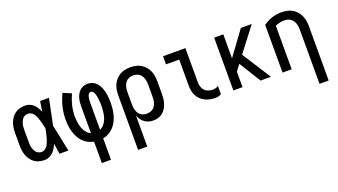

<svg xmlns="http://www.w3.org/2000/svg" viewBox="-62 -1044 3124 1776"><g transform="rotate(-20 1500.0 -156.5)"><path d="M220 8Q194 8 169 2Q144 -4 122.5 -18.5Q101 -33 86 -54Q71 -75 62 -99Q53 -123 49.5 -148.5Q46 -174 46 -200V-320Q46 -346 49.5 -371.5Q53 -397 62 -421Q71 -445 86 -466Q101 -487 122.5 -501.5Q144 -516 169 -522Q194 -528 220 -528Q242 -528 263 -519.5Q284 -511 300.5 -495.5Q317 -480 328.5 -461Q340 -442 350 -421Q353 -446 357 -470.5Q361 -495 365 -520H452Q438 -456 425.5 -391.5Q413 -327 399 -263Q414 -198 427 -132Q440 -66 454 0H367Q363 -26 359 -52Q355 -78 351 -104Q342 -83 330 -63Q318 -43 302 -27Q286 -11 264.5 -1.5Q243 8 220 8ZM220 -72Q235 -72 247.5 -80Q260 -88 269.5 -99Q279 -110 285 -123.5Q291 -137 296 -150.5Q301 -164 305 -178Q309 -192 312.5 -206.5Q316 -221 319 -235Q322 -249 325 -264Q322 -278 319 -291.5Q316 -305 312.5 -319Q309 -333 305 -346.5Q301 -360 296 -373Q291 -386 284.5 -399Q278 -412 269 -423Q260 -434 247 -441Q234 -448 220 -448Q206 -448 192 -443Q178 -438 168 -427.5Q158 -417 152 -404Q146 -391 142 -377Q138 -363 137 -348.5Q136 -334 136 -320V-200Q136 -186 137 -171.5Q138 -157 142 -143Q146 -129 152 -116Q158 -103 168 -92.5Q178 -82 192 -77Q206 -72 220 -72Z M705 215V4Q676 -1 649 -15Q622 -29 601 -51Q580 -73 566 -99.5Q552 -126 543.5 -155Q535 -184 531 -214Q527 -244 527 -274Q527 -338 542 -400Q557 -462 585 -520L666 -486Q643 -436 630 -382.5Q617 -329 617 -274Q617 -256 619 -237Q621 -218 624.5 -200Q628 -182 634.5 -164Q641 -146 650.5 -130Q660 -114 674 -100.5Q688 -87 705 -80V-343Q705 -364 707 -384.5Q709 -405 715 -424.5Q721 -444 731 -462Q741 -480 756.5 -493.5Q772 -507 792 -513.5Q812 -520 832 -520Q857 -520 880.5 -509.5Q904 -499 920.5 -479.5Q937 -460 947 -436.5Q957 -413 962.5 -388.5Q968 -364 970.5 -339Q973 -314 973 -289Q973 -257 970 -226Q967 -195 959 -165Q951 -135 937 -106.5Q923 -78 902 -55Q881 -32 853.5 -16.5Q826 -1 795 4V215ZM795 -80Q813 -88 827.5 -102.5Q842 -117 852 -134.5Q862 -152 868 -171.5Q874 -191 877 -210.5Q880 -230 881.5 -250Q883 -270 883 -290Q883 -301 882.5 -311.5Q882 -322 881 -332.5Q880 -343 879 -353.5Q878 -364 876 -374.5Q874 -385 871 -395.5Q868 -406 863.5 -415.5Q859 -425 851 -432.5Q843 -440 832 -440Q823 -440 816 -433Q809 -426 805.5 -417Q802 -408 800 -399Q798 -390 797 -380.5Q796 -371 795.5 -362Q795 -353 795 -343Z M1062 215V-320Q1062 -347 1066 -373.5Q1070 -400 1081 -424.5Q1092 -449 1110 -469.5Q1128 -490 1151 -503.5Q1174 -517 1200.5 -522.5Q1227 -528 1254 -528Q1281 -528 1307.5 -522.5Q1334 -517 1357 -503.5Q1380 -490 1398 -469.5Q1416 -449 1427 -424.5Q1438 -400 1442 -373.5Q1446 -347 1446 -320V-200Q1446 -175 1443.5 -151Q1441 -127 1433.5 -103.5Q1426 -80 1413 -58.5Q1400 -37 1381 -21.5Q1362 -6 1338.5 1Q1315 8 1290 8Q1267 8 1245 2Q1223 -4 1205 -17Q1187 -30 1173.5 -49Q1160 -68 1152 -89V215ZM1254 -72Q1269 -72 1284.5 -76Q1300 -80 1312.5 -89Q1325 -98 1333.5 -111Q1342 -124 1347 -139Q1352 -154 1354 -169.5Q1356 -185 1356 -200V-320Q1356 -335 1354 -350.5Q1352 -366 1347 -381Q1342 -396 1333.5 -409Q1325 -422 1312.5 -431Q1300 -440 1284.5 -444Q1269 -448 1254 -448Q1239 -448 1223.5 -444Q1208 -440 1195.5 -431Q1183 -422 1174.5 -409Q1166 -396 1161 -381Q1156 -366 1154 -350.5Q1152 -335 1152 -320V-200Q1152 -185 1154 -169.5Q1156 -154 1161 -139Q1166 -124 1174.5 -111Q1183 -98 1195.5 -89Q1208 -80 1223.5 -76Q1239 -72 1254 -72Z M1903 8Q1877 8 1851 3.5Q1825 -1 1801.5 -12Q1778 -23 1758.5 -41Q1739 -59 1727 -82Q1715 -105 1710 -131Q1705 -157 1705 -184V-440H1575V-520H1795V-184Q1795 -161 1801.5 -139.5Q1808 -118 1823 -102Q1838 -86 1859.5 -79Q1881 -72 1903 -72Q1918 -72 1932 -76Q1946 -80 1958 -88V-8Q1946 0 1932 4Q1918 8 1903 8Z M2346 0 2214 -213 2168 -152V0H2078V-520H2168V-284L2341 -520H2448L2267 -283L2448 0Z M2848 215V-320Q2848 -336 2846 -351.5Q2844 -367 2838.5 -382Q2833 -397 2823.5 -410Q2814 -423 2800.5 -432Q2787 -441 2771.5 -444.5Q2756 -448 2740 -448Q2717 -448 2694.5 -443Q2672 -438 2652 -428V0H2562V-469Q2600 -498 2646 -513Q2692 -528 2740 -528Q2767 -528 2794 -523Q2821 -518 2845 -504.5Q2869 -491 2887.5 -471Q2906 -451 2917.5 -426Q2929 -401 2933.5 -374Q2938 -347 2938 -320V215Z"/></g></svg>

Font: Iosevka Bendy Medium
Style: Regular
Weight: 500
Monospace: yes
Designer: Belleve Invis
Foundry: Belleve Invis
Version: Version 30.1.2